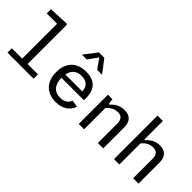

<svg xmlns="http://www.w3.org/2000/svg" viewBox="46 -1591 2389 2389"><g transform="rotate(45 1240.0 -397.0)"><path d="M80.5 0H539.5V-76.5H357.5V-764.5L345 -776L80.5 -765V-690H263L262.5 -76.5H80.5Z M679.5 -257.5C679.5 -81 784 12 937.5 12C1050.5 12 1134.5 -39 1169.5 -135L1077.5 -150.5C1053 -92 1003.5 -65.5 938 -65.5C837.5 -65.5 778 -128.5 776.5 -253.5H1171.5V-298.5C1171.5 -449.5 1086.5 -525.5 941 -525.5C783 -525.5 679.5 -431 679.5 -257.5ZM752.5 -637H838.5L930 -765L1021.5 -637H1107.5L978 -806H882ZM781.5 -316.5C798 -403.5 854 -448 938 -448C1018.5 -448 1078.5 -408 1079 -316.5Z M1765.5 0V-367.5C1765.5 -479 1708 -525.5 1616.5 -525.5C1529.5 -525.5 1476 -483.5 1435.5 -440H1423L1414.5 -513.5H1334.5V0H1429V-374C1467.5 -418.5 1515.5 -448 1575.5 -448C1627.5 -448 1671 -426 1671 -342.5V0Z M2049 0V-372C2087 -418 2134.5 -448 2195.5 -448C2247.5 -448 2291 -426 2291 -342.5V0H2385.5V-367.5C2385.5 -479 2329 -525.5 2239 -525.5C2154 -525.5 2101 -483.5 2061 -440H2049V-765H1954.5V0Z"/></g></svg>

Font: Monaspace Neon
Style: Regular
Weight: 400
Designer: Riley Cran & the Lettermatic Team
Foundry: Lettermatic
Version: Version 1.200 (Monaspace Neon)